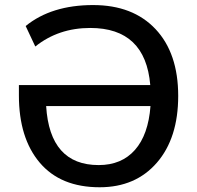

<svg xmlns="http://www.w3.org/2000/svg" viewBox="-20 -749 799 778"><path d="M383.8 9.8Q225.6 9.8 141.1 -89.8Q56.6 -189.5 56.6 -362.3V-404.3H588.9Q569.3 -635.7 345.7 -635.7Q216.8 -635.7 123 -560.5L84 -643.6Q188.5 -728.5 357.4 -728.5Q518.6 -728.5 610.4 -630.9Q702.1 -533.2 702.1 -360.4Q702.1 -189.5 615.7 -89.8Q529.3 9.8 383.8 9.8ZM167 -319.3Q181.6 -80.1 379.9 -80.1Q472.7 -80.1 526.9 -141.6Q581.1 -203.1 589.8 -319.3Z"/></svg>

Font: Min Sans Medium
Style: Regular
Weight: 500
Designer: Jinseong-Kim, NotoSansCJK, Nunito
Foundry: Jinseong-Kim
Version: Version 1.400;Glyphs 3.1.2 (3151)